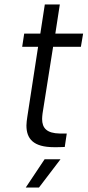

<svg xmlns="http://www.w3.org/2000/svg" viewBox="-20 -656 391 857"><path d="M341 -447 351 -506H227L247 -636H180L160 -506H88L79 -447H150L102 -135C100 -121 98 -108 98 -96C98 -37 128 1 222 1C235 1 248 1 269 0L278 -60H247C189 -61 168 -84 168 -125C168 -133 169 -141 170 -150L217 -447ZM95 181H154L250 55H179Z"/></svg>

Font: Arthouse Owned
Style: Italic
Weight: 400
Italic angle: -10°
Designer: Jeremy Tribby
Foundry: Tribby Type
Version: Version 1.000;PS 001.000;hotconv 1.0.88;makeotf.lib2.5.64775